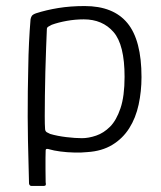

<svg xmlns="http://www.w3.org/2000/svg" viewBox="-20 -500 533 635"><path d="M76 107Q74 41 72.5 -35Q71 -111 72 -198Q73 -237 73.5 -278Q74 -319 76 -359.5Q78 -400 81 -436Q82 -442 85 -447Q88 -452 99 -456Q133 -467 173 -473.5Q213 -480 260 -480Q355 -480 401.5 -423.5Q448 -367 448 -245Q448 -198 438.5 -154Q429 -110 407.5 -76Q386 -42 351.5 -21Q317 0 269 3Q251 5 226.5 4.5Q202 4 179.5 1Q157 -2 144 -6Q138 -8 134.5 -7.5Q131 -7 131 -2Q131 6 130.5 23Q130 40 130.5 61Q131 82 131 103Q132 107 131.5 111Q131 115 123 115H84Q80 115 78 112Q76 109 76 107ZM129 -75Q129 -66 135 -62.5Q141 -59 146 -57Q170 -50 199.5 -46.5Q229 -43 251 -43Q273 -43 298 -51.5Q323 -60 344 -81Q365 -102 378.5 -142Q392 -182 392 -246Q392 -352 355.5 -394Q319 -436 257 -436Q229 -436 201 -431Q173 -426 151 -418Q145 -415 140 -412Q135 -409 135 -404Q134 -378 132.5 -341Q131 -304 130 -263Q129 -222 128.5 -183.5Q128 -145 128 -116Q128 -87 129 -75Z"/></svg>

Font: Glory Thin Light
Style: Regular
Weight: 300
Version: Version 1.011